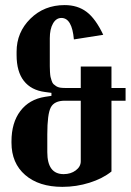

<svg xmlns="http://www.w3.org/2000/svg" viewBox="-20 -725 511 751"><path d="M24.9 -167V-171.9Q24.9 -245.1 59.6 -290.8Q94.2 -336.4 155.8 -346.2L181.2 -350.1V-361.8L155.8 -365.2Q102.1 -372.1 73.5 -408.4Q44.9 -444.8 44.9 -509.8V-522.9Q44.9 -598.6 98.9 -651.9Q152.8 -705.1 232.9 -705.1Q283.7 -705.1 318.8 -678.5Q354 -651.9 383.8 -588.9L269 -570.8Q261.7 -654.8 220.2 -654.8Q199.7 -654.8 187.3 -633.1Q174.8 -611.3 174.8 -575.2V-493.2Q174.8 -474.6 174.8 -466.1Q174.8 -457.5 175.5 -443.8Q176.3 -430.2 177.7 -424.1Q179.2 -418 182.1 -408.9Q185.1 -399.9 189.2 -396Q193.4 -392.1 199.7 -387.9Q206.1 -383.8 214.4 -382.3Q222.7 -380.9 233.9 -380.9H295.9V-464.8H416V-380.9H471.2V-331.1H416V-54.2Q381.3 -26.4 330.1 -10.3Q278.8 5.9 224.1 5.9Q132.3 5.9 78.6 -40.5Q24.9 -86.9 24.9 -167ZM165 -199.2V-129.9Q165 -43.9 229 -43.9Q256.8 -43.9 276.4 -58.6Q295.9 -73.2 295.9 -94.2V-331.1H233.9Q192.4 -331.1 178.7 -304.9Q165 -278.8 165 -199.2Z"/></svg>

Font: Moniqa Black Paragraph
Style: Regular
Weight: 900
Designer: Rajesh Rajput
Foundry: Rajesh Rajput
Version: Version 1.000